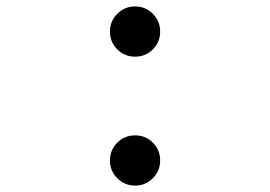

<svg xmlns="http://www.w3.org/2000/svg" viewBox="-20 -749 840 597"><path d="M399.9 -171.9Q367.7 -171.9 344.7 -194.8Q321.8 -217.8 321.8 -250Q321.8 -282.7 344.7 -305.4Q367.7 -328.1 399.9 -328.1Q432.6 -328.1 455.3 -305.4Q478 -282.7 478 -250Q478 -217.8 455.3 -194.8Q432.6 -171.9 399.9 -171.9ZM399.9 -572.8Q367.7 -572.8 344.7 -595.5Q321.8 -618.2 321.8 -650.9Q321.8 -683.1 344.7 -706.1Q367.7 -729 399.9 -729Q432.6 -729 455.3 -706.1Q478 -683.1 478 -650.9Q478 -618.2 455.3 -595.5Q432.6 -572.8 399.9 -572.8Z"/></svg>

Font: E1234
Style: Regular
Weight: 400
Designer: GGBot
Version: Version 1.00;September 7, 2020